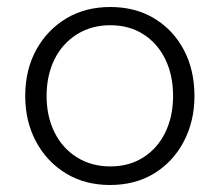

<svg xmlns="http://www.w3.org/2000/svg" viewBox="-20 -521 627 548"><path d="M294 7Q222 7 167.5 -26.5Q113 -60 82.5 -117.5Q52 -175 52 -247Q52 -321 83 -378Q114 -435 168.5 -468Q223 -501 295 -501Q367 -501 421 -468Q475 -435 505 -378Q535 -321 535 -247Q535 -175 504.5 -117Q474 -59 420 -26Q366 7 294 7ZM295 -46Q349 -46 389.5 -72Q430 -98 452 -143.5Q474 -189 474 -247Q474 -306 452 -351.5Q430 -397 389.5 -423Q349 -449 295 -449Q241 -449 199.5 -423Q158 -397 135.5 -351.5Q113 -306 113 -247Q113 -189 135.5 -143.5Q158 -98 199.5 -72Q241 -46 295 -46Z"/></svg>

Font: REM Medium ExtraLight
Style: Regular
Weight: 250
Version: Version 1.005;gftools[0.9.28]